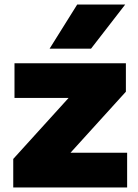

<svg xmlns="http://www.w3.org/2000/svg" viewBox="-20 -828 610 848"><path d="M38.5 0V-126L283 -395.5H44V-548.5H536V-423L291.5 -153.5H541.5V0ZM199 -613 321 -808H533L382 -613Z"/></svg>

Font: Encode Sans SemiExpanded SemiExpanded ExtraBold
Style: Regular
Weight: 800
Width: 6
Designer: Multiple Designers
Foundry: Impallari Type
Version: Version 3.000; ttfautohint (v1.8.3) -l 8 -r 50 -G 200 -x 14 